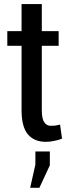

<svg xmlns="http://www.w3.org/2000/svg" viewBox="-20 -680 347 935"><path d="M183.6 -660.2Q183.6 -627 183.6 -528.3Q204.1 -528.3 265.6 -528.3Q265.6 -510.7 265.6 -457Q245.1 -457 183.6 -457Q183.6 -378.9 183.6 -143.6Q183.6 -101.6 195.3 -85Q207 -67.4 226.6 -67.4Q238.3 -67.4 249 -68.4Q258.8 -70.3 272.5 -73.2Q276.4 -50.8 282.2 -4.9Q265.6 2 245.1 5.9Q224.6 10.7 203.1 10.7Q146.5 10.7 115.2 -26.4Q85 -63.5 85 -143.6Q85 -248 85 -457Q67.4 -457 15.6 -457Q15.6 -460 15.6 -463.9Q15.6 -484.4 15.6 -528.3Q33.2 -528.3 85 -528.3Q85 -561.5 85 -660.2Q109.4 -660.2 183.6 -660.2ZM222.7 125Q210 152.3 171.9 234.4Q160.2 234.4 127 234.4Q132.8 206.1 152.3 121.1Q152.3 105.5 152.3 57.6Q169.9 57.6 222.7 57.6Q222.7 74.2 222.7 125Z"/></svg>

Font: Noto Sans Hebrew DECATHLON 
Style: Regular
Weight: 400
Designer: Monotype Design team
Version: Version 1.03 uh